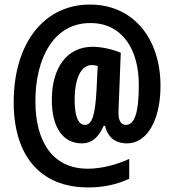

<svg xmlns="http://www.w3.org/2000/svg" viewBox="-20 -742 762 841"><path d="M683 -366C683 -574 563 -722 375 -722C176 -723 40 -556 40 -294C40 -59 157 79 366 79C434 79 492 66 546 41V-46C490 -20 423 -3 365 -3C210 -3 135 -122 135 -299C135 -485 214 -641 375 -641C513 -642 589 -528 588 -368C588 -242 567 -195 532 -195C511 -195 499 -212 499 -247C499 -264 500 -285 501 -304L509 -511C471 -527 424 -537 385 -537C274 -537 207 -446 207 -305C207 -184 255 -114 339 -114C380 -114 411 -138 434 -191H440C452 -141 484 -114 537 -114C623 -114 683 -214 683 -366ZM307 -304C307 -401 336 -457 382 -457C391 -457 399 -456 408 -453L403 -351C397 -236 383 -195 352 -195C324 -195 307 -229 307 -304Z"/></svg>

Font: Noto Sans Ethiopic ExtraCondensed
Style: Bold
Weight: 700
Width: 2
Designer: Monotype Design Team
Foundry: Monotype Imaging Inc.
Version: Version 2.102